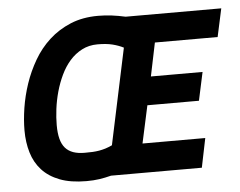

<svg xmlns="http://www.w3.org/2000/svg" viewBox="-51 -751 1033 826"><g transform="rotate(-5 466.0 -338.0)"><path d="M400.9 -689.9Q430.2 -689.9 459.5 -686.3Q488.8 -682.6 519 -675.8H932.1L905.8 -554.2H634.8L605 -410.2H828.1L801.8 -288.1H579.1L543.9 -126H814.9L789.1 0H397Q370.6 6.8 345.7 10.5Q320.8 14.2 290 14.2Q222.2 14.2 175 -3.9Q127.9 -22 98.6 -54.2Q69.3 -86.4 56.2 -130.4Q43 -174.3 43 -226.1Q43 -271 51 -322.8Q59.1 -374.5 76.4 -426Q93.8 -477.5 121.6 -525.4Q149.4 -573.2 189.2 -609.6Q229 -646 281.5 -668Q334 -689.9 400.9 -689.9ZM293 -107.9Q311.5 -107.9 326.7 -108.6Q341.8 -109.4 355.7 -111.8Q369.6 -114.3 383.1 -118.4Q396.5 -122.6 412.1 -129.9L500 -543.9Q479 -554.7 452.6 -561.3Q426.3 -567.9 388.2 -567.9Q350.6 -567.9 320.6 -552.2Q290.5 -536.6 267.8 -510.7Q245.1 -484.9 229 -450.9Q212.9 -417 202.6 -380.1Q192.4 -343.3 187.7 -306.2Q183.1 -269 183.1 -236.8Q183.1 -202.1 189.5 -177.7Q195.8 -153.3 209.2 -137.9Q222.7 -122.6 243.4 -115.2Q264.2 -107.9 293 -107.9Z"/></g></svg>

Font: Lorenzo Sans
Style: Bold Italic
Weight: 700
Italic angle: -12°
Foundry: Intel Corporation
Version: Version 1.00; ttfautohint (v1.5)